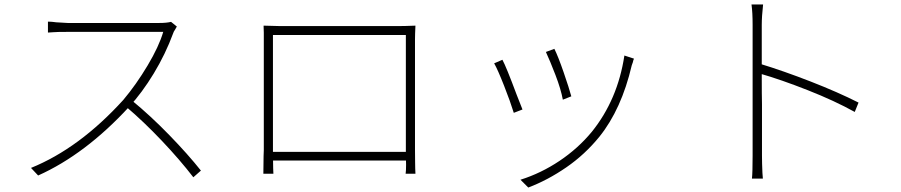

<svg xmlns="http://www.w3.org/2000/svg" viewBox="-20 -781 4040 861"><path d="M765 -648Q758 -638 757 -633Q722 -538 669.5 -451.5Q617 -365 559 -302Q363 -89 151 6L119 -28Q336 -116 533 -333Q591 -402 642 -487.5Q693 -573 712 -638H672H593H496H399H322H283Q233 -638 218.5 -636.5Q204 -635 195 -635V-684Q211 -684 232 -681Q280 -678 283 -678H321H395H488H580H655H695Q727 -678 747 -683L773 -662ZM881 -16 847 14Q787 -64 706 -149.5Q625 -235 545 -303L572 -330Q655 -262 739 -175.5Q823 -89 881 -16Z M1200 -665Q1215 -664 1238 -664H1452H1557H1654H1728H1764Q1793 -664 1843 -666Q1841 -626 1841 -604V-401V-301V-209V-140V-109Q1841 -74 1841.5 -55Q1842 -36 1842 -25Q1843 -16 1843 -2H1799Q1801 -16 1801 -42L1800 -91V-310V-421V-522V-596V-624H1204V-423V-312V-208V-129V-91L1205 -26Q1206 -17 1206 -2H1161L1162 -81Q1163 -92 1163 -108V-307V-407V-500V-571V-604V-634Q1163 -655 1162 -666ZM1819 -61H1187V-100H1819Z M2542 -349 2504 -334Q2495 -382 2471 -444.5Q2447 -507 2428 -548L2466 -562Q2483 -528 2507.5 -457Q2532 -386 2542 -349ZM2818 -502 2813 -488Q2767 -291 2668 -168Q2603 -88 2519.5 -30.5Q2436 27 2349 60L2314 25Q2406 -4 2489 -59.5Q2572 -115 2634 -190Q2750 -334 2780 -532L2823 -518Q2819 -509 2818 -502ZM2297 -356 2323 -290 2284 -275Q2269 -324 2240.5 -396.5Q2212 -469 2196 -497L2233 -513Q2250 -482 2297 -356Z M3355 -134V-234V-360V-489V-600V-669Q3355 -726 3350 -761H3402Q3396 -707 3396 -669V-561V-438Q3396 -354 3397 -314V-204V-122V-83Q3397 -50 3399 -6L3401 20H3352Q3355 -7 3355 -83ZM3830 -321 3813 -279Q3723 -329 3602.5 -376.5Q3482 -424 3388 -451V-495Q3493 -463 3615 -415.5Q3737 -368 3830 -321Z"/></svg>

Font: Merged Yaku Han JP ExtraLight
Style: Regular
Weight: 250
Designer: Ryoko NISHIZUKA 西塚涼子 (kana, bopomofo & ideographs); Paul D. Hunt (Latin, Greek & Cyrillic); Sandoll Communications 산돌커뮤니
Foundry: Adobe
Version: Version 2.004